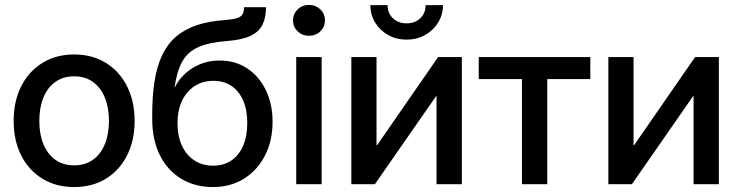

<svg xmlns="http://www.w3.org/2000/svg" viewBox="-20 -757 3035 789"><path d="M284.7 11.7Q210.4 11.7 154.3 -22.7Q98.1 -57.1 67.1 -118.4Q36.1 -179.7 36.1 -259.8Q36.1 -340.8 67.1 -402.3Q98.1 -463.9 154.3 -498.5Q210.4 -533.2 284.7 -533.2Q359.4 -533.2 415.3 -498.5Q471.2 -463.9 502.2 -402.3Q533.2 -340.8 533.2 -259.8Q533.2 -179.7 502.2 -118.4Q471.2 -57.1 415.3 -22.7Q359.4 11.7 284.7 11.7ZM284.7 -77.6Q330.1 -77.6 362.1 -100.6Q394 -123.5 410.9 -164.8Q427.7 -206.1 427.7 -259.8Q427.7 -314.5 410.9 -355.7Q394 -397 362.1 -420.2Q330.1 -443.4 284.7 -443.4Q239.7 -443.4 207.5 -420.4Q175.3 -397.5 158.4 -356.2Q141.6 -314.9 141.6 -259.8Q141.6 -205.6 158.4 -164.6Q175.3 -123.5 207.3 -100.6Q239.3 -77.6 284.7 -77.6Z M854.5 11.7Q782.2 11.7 725.8 -21.7Q669.4 -55.2 637.5 -118.2Q605.5 -181.2 605.5 -268.6V-286.1Q605.5 -363.8 615.2 -424.3Q625 -484.9 646.2 -530Q667.5 -575.2 702.6 -605.7Q737.8 -636.2 788.3 -653.3Q838.9 -670.4 906.7 -674.8Q938 -677.2 954.3 -682.6Q970.7 -688 976.8 -698.7Q982.9 -709.5 982.9 -727.5H1073.2Q1073.2 -683.6 1058.1 -654.3Q1043 -625 1007.6 -608.9Q972.2 -592.8 912.6 -588.4Q840.3 -583 796.4 -564Q752.4 -544.9 729.7 -505.4Q707 -465.8 697.3 -397.5H698.2Q714.4 -430.2 741.2 -454.8Q768.1 -479.5 804 -493.9Q839.8 -508.3 882.3 -508.3Q947.3 -508.3 996.1 -475.8Q1044.9 -443.4 1072.5 -386.5Q1100.1 -329.6 1100.1 -256.3Q1100.1 -178.7 1069.1 -118.2Q1038.1 -57.6 982.9 -22.9Q927.7 11.7 854.5 11.7ZM855.5 -76.2Q899.4 -76.2 930.9 -97.7Q962.4 -119.1 979.2 -158.4Q996.1 -197.8 996.1 -251.5Q996.1 -305.2 979.2 -344Q962.4 -382.8 931.4 -403.8Q900.4 -424.8 856.9 -424.8Q813 -424.8 779.8 -403.3Q746.6 -381.8 728 -342.8Q709.5 -303.7 709.5 -250.5Q709.5 -197.8 727.5 -158.7Q745.6 -119.6 778.6 -97.9Q811.5 -76.2 855.5 -76.2Z M1197.3 0V-522.5H1301.8V0ZM1249.5 -609.9Q1222.2 -609.9 1203.1 -628.4Q1184.1 -647 1184.1 -673.3Q1184.1 -699.7 1203.1 -718.3Q1222.2 -736.8 1249.5 -736.8Q1277.3 -736.8 1296.4 -718.5Q1315.4 -700.2 1315.4 -673.3Q1315.4 -646.5 1296.4 -628.2Q1277.3 -609.9 1249.5 -609.9Z M1877.9 0H1773.9V-361.8H1772L1520.5 0H1423.8V-522.5H1527.3V-160.6H1529.8L1780.3 -522.5H1877.9ZM1650.9 -594.2Q1608.9 -594.2 1575.2 -613Q1541.5 -631.8 1521.7 -664.1Q1502 -696.3 1502 -735.8H1572.8Q1572.8 -702.6 1594.7 -681.9Q1616.7 -661.1 1650.9 -661.1Q1685.1 -661.1 1707 -681.9Q1729 -702.6 1729 -735.8H1800.3Q1800.3 -696.3 1780.5 -664.3Q1760.7 -632.3 1727.1 -613.3Q1693.4 -594.2 1650.9 -594.2Z M2125 0V-432.1H1947.3V-522.5H2405.8V-432.1H2229V0Z M2934.1 0H2830.1V-361.8H2828.1L2576.7 0H2480V-522.5H2583.5V-160.6H2585.9L2836.4 -522.5H2934.1Z"/></svg>

Font: Inter 28pt Medium
Style: Regular
Weight: 500
Designer: Rasmus Andersson
Foundry: rsms
Version: Version 4.001;git-66647c0bb